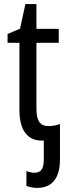

<svg xmlns="http://www.w3.org/2000/svg" viewBox="-20 -678 330 938"><path d="M161 240C236 240 273 190 273 101V-72C257 -66 236 -62 217 -62C174 -62 158 -90 158 -148V-469H267V-537H158V-658H104L78 -538L17 -512V-469H75V-139C75 -36 119 9 184 9H194V100C194 149 179 166 148 166C134 166 121 162 109 158V230C120 235 142 240 161 240Z"/></svg>

Font: Noto Sans Condensed
Style: Regular
Weight: 400
Width: 3
Designer: Monotype Design Team
Foundry: Monotype Imaging Inc.
Version: Version 2.013